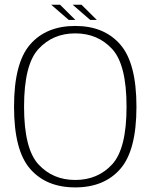

<svg xmlns="http://www.w3.org/2000/svg" viewBox="-20 -790 650 814"><path d="M299 4.5Q421.5 4.5 490 -73.8Q558.5 -152 558.5 -337.5Q558.5 -522.5 490 -601.2Q421.5 -680 299 -680Q176 -680 107.8 -601.5Q39.5 -523 39.5 -337.5Q39.5 -152 108 -73.8Q176.5 4.5 299 4.5ZM299 -27Q204 -27 143 -93.2Q82 -159.5 82 -337.5Q82 -516 143 -582.2Q204 -648.5 299 -648.5Q394.5 -648.5 455.5 -582.2Q516.5 -516 516.5 -337.5Q516.5 -159.5 455.5 -93.2Q394.5 -27 299 -27ZM362.5 -705.5H390.5L325.5 -770H288ZM271.5 -705.5H299.5L234.5 -770H197Z"/></svg>

Font: Anybody Thin ExtraLight
Style: Regular
Weight: 250
Version: Version 1.113;gftools[0.9.25]